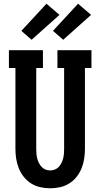

<svg xmlns="http://www.w3.org/2000/svg" viewBox="-20 -1005 540 1033"><path d="M250 8Q223 8 196.5 2Q170 -4 147.5 -18Q125 -32 108 -53.5Q91 -75 81 -100Q71 -125 67 -151.5Q63 -178 63 -205V-639H28V-735H211V-639H175V-205Q175 -192 176 -179Q177 -166 180 -153.5Q183 -141 189 -129Q195 -117 203.5 -107.5Q212 -98 224.5 -93Q237 -88 250 -88Q263 -88 275.5 -93Q288 -98 296.5 -107.5Q305 -117 311 -129Q317 -141 320 -153.5Q323 -166 324 -179Q325 -192 325 -205V-639H289V-735H472V-639H437V-205Q437 -178 433 -151.5Q429 -125 419 -100Q409 -75 392 -53.5Q375 -32 352.5 -18Q330 -4 303.5 2Q277 8 250 8ZM320 -791 265 -839 400 -985 470 -925ZM150 -791 95 -839 230 -985 300 -925Z"/></svg>

Font: Iosevka Gothic
Style: Bold
Weight: 700
Monospace: yes
Designer: Belleve Invis
Foundry: Belleve Invis
Version: Version 15.5.1; ttfautohint (v1.8.4)